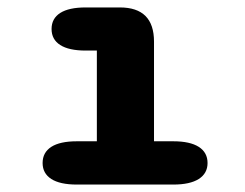

<svg xmlns="http://www.w3.org/2000/svg" viewBox="-20 -496 659 516"><path d="M186.4 0Q141.2 0 117.8 -15Q94.5 -30.1 94.5 -57.9Q94.5 -86.2 117.8 -101.3Q141.2 -116.3 186.4 -116.3H240.3V-360.1H210.1Q165.2 -360.1 141.9 -375Q118.6 -389.8 118.6 -418.1Q118.6 -446.3 141.9 -461.2Q165.2 -476 210.1 -476H302.1Q393.9 -476 393.9 -384.2V-116.3H445.8Q490.6 -116.3 514.2 -101.3Q537.8 -86.2 537.8 -57.9Q537.8 -30.1 514.2 -15Q490.6 0 445.8 0Z"/></svg>

Font: Sono ExtraLight
Style: Regular
Weight: 200
Designer: Tyler Finck
Foundry: Tyler Finck
Version: Version 2.112